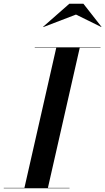

<svg xmlns="http://www.w3.org/2000/svg" viewBox="-61 -1002 560 1022"><path d="M343.5 -924.5 478.5 -858 479 -859.5 383 -982H308L168.5 -859.5L170 -858ZM-41 -2V0H309V-2H194L363.5 -748H474V-750H124V-748H238.5L69 -2Z"/></svg>

Font: Bodoni* 96pt Medium
Style: Italic
Weight: 500
Italic angle: -13°
Version: Version 2.3